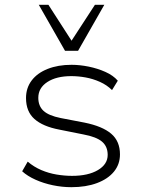

<svg xmlns="http://www.w3.org/2000/svg" viewBox="-20 -769 590 797"><path d="M276 8Q238 8 199.5 0Q161 -8 127.5 -23Q94 -38 72 -58L95 -98Q121 -76 151.5 -63Q182 -50 215 -44.5Q248 -39 279 -39Q346 -39 386.5 -63Q427 -87 427 -126Q427 -161 403.5 -181Q380 -201 326 -211L226 -231Q158 -244 123 -275Q88 -306 88 -362Q88 -404 111.5 -435Q135 -466 178 -483Q221 -500 277 -500Q311 -500 348 -492.5Q385 -485 417.5 -470.5Q450 -456 469 -434L445 -395Q424 -416 395 -429Q366 -442 335.5 -447.5Q305 -453 276 -453Q214 -453 176.5 -428.5Q139 -404 139 -363Q139 -329 160.5 -309Q182 -289 232 -279L331 -260Q405 -245 441.5 -214Q478 -183 478 -128Q478 -87 453 -56.5Q428 -26 382.5 -9Q337 8 276 8ZM250 -558 141 -749H181L277 -600L374 -749H413L304 -558Z"/></svg>

Font: Nunito Sans 7pt ExtraLight
Style: Regular
Weight: 250
Designer: Vernon Adams
Foundry: Vernon Adams
Version: Version 3.101;gftools[0.9.27]